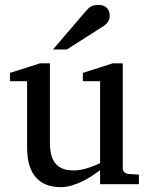

<svg xmlns="http://www.w3.org/2000/svg" viewBox="-20 -753 609 785"><path d="M389.2 0V-57.1Q376.5 -47.4 358.2 -35.2Q339.8 -22.9 318.6 -12.5Q297.4 -2 274.2 5.1Q251 12.2 229 12.2Q196.8 12.2 171.1 2.7Q145.5 -6.8 127.7 -26.6Q109.9 -46.4 100.3 -76.9Q90.8 -107.4 90.8 -149.9V-420.9H21V-455.1L144 -494.1H184.1V-168.9Q184.1 -142.6 189.2 -121.6Q194.3 -100.6 205.8 -85.9Q217.3 -71.3 235.8 -63.7Q254.4 -56.2 280.8 -56.2Q295.9 -56.2 311.5 -59.1Q327.1 -62 341.3 -66.7Q355.5 -71.3 367.9 -76.4Q380.4 -81.5 389.2 -85.9V-420.9H318.8V-455.1L440.9 -494.1H481.9V-64Q481.9 -54.7 488.5 -48.8Q495.1 -43 503.9 -42L547.9 -39.1V0ZM428.7 -688Q428.7 -674.3 422.1 -664.6Q415.5 -654.8 405.8 -647.9L253.4 -550.8H196.8L329.6 -706.1Q335.4 -712.4 340.3 -717.5Q345.2 -722.7 351.1 -726.1Q356.9 -729.5 364.5 -731.2Q372.1 -732.9 382.8 -732.9Q396 -732.9 404.8 -728.8Q413.6 -724.6 418.9 -718.3Q424.3 -711.9 426.5 -703.9Q428.7 -695.8 428.7 -688Z"/></svg>

Font: BabelStone Ogham
Style: Italic
Weight: 400
Italic angle: -30°
Designer: Andrew West
Foundry: BabelStone
Version: Version 2.02 March 14, 2022